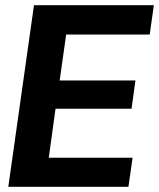

<svg xmlns="http://www.w3.org/2000/svg" viewBox="-20 -720 613 740"><path d="M12 0 111 -700H573L557 -587H235L210 -410H502L487 -301H194L168 -112H491L475 0Z"/></svg>

Font: Host Grotesk ExtraBold
Style: Italic
Weight: 800
Italic angle: -8°
Designer: Doğukan Karapınar
Foundry: Element Type
Version: Version 1.003; ttfautohint (v1.8.4.7-5d5b)